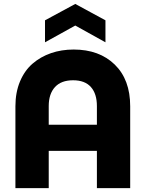

<svg xmlns="http://www.w3.org/2000/svg" viewBox="-20 -965 770 985"><path d="M59.1 -419.9Q59.1 -490.7 82.5 -546.9Q106 -603 147 -638.4Q188 -673.8 241.7 -692.4Q295.4 -710.9 357.9 -710.9Q489.3 -710.9 568.6 -633.8Q647.9 -556.6 647.9 -419.9V0H477.1V-190.9H230V0H59.1ZM210.9 -748V-860.8L366.2 -944.8L521 -860.8V-748L366.2 -834ZM230 -325.2H477.1V-420.9Q477.1 -483.9 446.3 -518.6Q415.5 -553.2 355 -553.2Q293.9 -553.2 262 -518.3Q230 -483.4 230 -420.9Z"/></svg>

Font: Biathlonist
Style: Bold
Weight: 700
Designer: Go4gold
Foundry: Go4gold
Version: Version 3.010;FEAKit 1.0